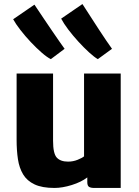

<svg xmlns="http://www.w3.org/2000/svg" viewBox="-20 -920 688 948"><path d="M249 8Q188 8 150.8 -9.5Q113.5 -27 94.2 -59Q75 -91 68.5 -134.2Q62 -177.5 62 -229V-557H242V-225Q242 -162 260.2 -142Q278.5 -122 316 -122Q341 -122 363.2 -131Q385.5 -140 395 -148V-557H576V8H445Q428 8 419.5 2.5Q411 -3 411 -21V-44Q381 -21 334.5 -6.5Q288 8 249 8ZM463 -628Q445.5 -638 420 -661.2Q394.5 -684.5 367.2 -714.2Q340 -744 317.2 -774Q294.5 -804 282 -828L387 -900Q389.5 -896 401.8 -877.2Q414 -858.5 431.5 -831.2Q449 -804 468.2 -774.5Q487.5 -745 504.8 -719.5Q522 -694 533 -679ZM231 -628Q212.5 -637 186.2 -659.8Q160 -682.5 132 -712.2Q104 -742 80.8 -772Q57.5 -802 45 -825L150 -897Q153 -893 166.2 -873Q179.5 -853 198.2 -825.2Q217 -797.5 237 -768Q257 -738.5 273.8 -714.5Q290.5 -690.5 299 -679Z"/></svg>

Font: Merriweather Sans Black
Style: Regular
Weight: 900
Designer: Eben Sorkin
Foundry: Eben Sorkin
Version: Version 1.008; ttfautohint (v1.7.19-72a1) -l 8 -r 50 -G 200 